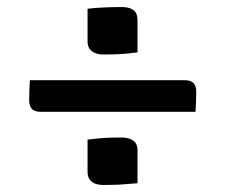

<svg xmlns="http://www.w3.org/2000/svg" viewBox="-20 -573 640 546"><path d="M65 -345H505Q522 -345 530 -337Q538 -329 538 -312Q538 -298 537.5 -284Q537 -270 536 -255H96Q85 -255 77.5 -258.5Q70 -262 66.5 -269.5Q63 -277 63 -288Q63 -302 63.5 -316Q64 -330 65 -345ZM229 -548Q244 -550 260.5 -551Q277 -552 293 -552.5Q309 -553 326 -553Q339 -553 349.5 -549.5Q360 -546 365.5 -538Q371 -530 371 -516V-424Q356 -422 340 -420.5Q324 -419 307.5 -418.5Q291 -418 274 -418Q261 -418 251 -422Q241 -426 235 -434Q229 -442 229 -455ZM229 -176Q244 -178 260.5 -179.5Q277 -181 293 -181.5Q309 -182 326 -182Q339 -182 349.5 -178Q360 -174 365.5 -166.5Q371 -159 371 -145V-52Q356 -51 340 -49.5Q324 -48 307.5 -47.5Q291 -47 274 -47Q261 -47 251 -50.5Q241 -54 235 -62.5Q229 -71 229 -84Z"/></svg>

Font: Rec Mono Semicasual
Style: Regular
Weight: 400
Version: Version 1.085; ttfautohint (v1.8.4.7-5d5b)